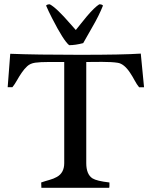

<svg xmlns="http://www.w3.org/2000/svg" viewBox="-20 -895 721 915"><path d="M465.8 -600.1 400.4 -599.6H391.1V-117.7Q391.1 -64 420.9 -44.9Q441.4 -32.2 501.5 -25.4V-7.8Q501.5 -3.9 500.5 0H177.2L176.3 -25.4Q195.8 -32.2 215.6 -37.6Q235.4 -43 251 -51.8Q286.1 -71.3 286.1 -117.7V-599.6H214.8Q170.9 -599.6 147.5 -596.2Q124 -592.8 109.6 -579.3Q95.2 -565.9 83.3 -548.3Q71.3 -530.8 60.8 -512Q50.3 -493.2 39.1 -479.5H16.6L28.8 -638.7Q153.3 -633.8 359.9 -633.8Q566.4 -633.8 650.9 -639.6L666.5 -479H643.1Q631.8 -492.7 621.8 -511.5Q611.8 -530.3 600.1 -547.9Q571.8 -590.8 541.5 -595.7Q513.7 -600.1 465.8 -600.1ZM199.7 -868.2Q203.6 -874.5 217.3 -874.5Q249 -857.9 315.4 -781.2Q331.1 -763.2 341.3 -752Q351.6 -764.6 365.5 -782.2Q379.4 -799.8 394.5 -817.9Q431.2 -860.8 453.1 -874.5Q466.8 -874.5 470.7 -868.2Q451.7 -820.3 419.9 -765.9Q388.2 -711.4 376.5 -689.5Q339.4 -679.7 309.6 -679.7Q283.2 -700.7 228.5 -807.6Q210 -843.8 199.7 -868.2Z"/></svg>

Font: RadleyRegular
Style: Regular
Weight: 400
Designer: vernon adams
Foundry: vernon adams
Version: Version 1.000;PS 001.001;hotconv 1.0.56